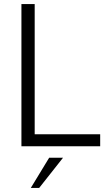

<svg xmlns="http://www.w3.org/2000/svg" viewBox="-20 -717 530 941"><path d="M85 -697H150V-59H471V0H85ZM221 56H289L172 204H131Z"/></svg>

Font: Hanken Grotesk Light
Style: Regular
Weight: 300
Designer: Alfredo Marco Pradil
Foundry: Hanken Design Co.
Version: Version 3.014